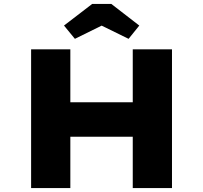

<svg xmlns="http://www.w3.org/2000/svg" viewBox="-20 -949 1025 969"><path d="M650 0V-700H848V0ZM137 0V-700H335V0ZM212 -259 213 -433H759V-259ZM358 -753 303 -820 445 -929H542L683 -820L629 -753L478 -827H508Z"/></svg>

Font: Lexend Mega ExtraBold
Style: Regular
Weight: 800
Designer: Bonnie Shaver-Troup, Thomas Jockin
Foundry: Lexend
Version: Version 1.007